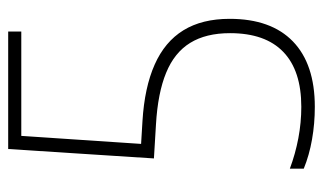

<svg xmlns="http://www.w3.org/2000/svg" viewBox="-180 -600 789 469"><g transform="rotate(-90 214.5 -365.5)"><path d="M188 9Q147 9 108.5 2.2Q70 -4.5 37 -18V-52Q73 -38.5 111.5 -31.2Q150 -24 188 -24Q276.5 -24 322.2 -68Q368 -112 368 -198Q368 -257 344.2 -295.5Q320.5 -334 271.2 -354.2Q222 -374.5 145 -379L62 -384L85 -740H372V-708H102L118 -722L96 -393L70 -417L153 -412Q235.5 -407 291.2 -382.2Q347 -357.5 375 -312Q403 -266.5 403 -199Q403 -98 347.8 -44.5Q292.5 9 188 9Z"/></g></svg>

Font: Encode Sans Condensed Thin
Style: Regular
Weight: 100
Width: 3
Designer: Multiple Designers
Foundry: Impallari Type
Version: Version 3.002